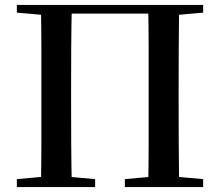

<svg xmlns="http://www.w3.org/2000/svg" viewBox="-20 -755 888 775"><path d="M145 0Q147 -85 147 -170.5Q147 -256 147 -342V-393Q147 -479 147 -564.5Q147 -650 145 -735H270Q268 -651 267.5 -565Q267 -479 267 -393V-343Q267 -256 267.5 -171Q268 -86 270 0ZM578 0Q580 -85 580 -170Q580 -255 580 -343V-393Q580 -479 580 -564.5Q580 -650 578 -735H703Q702 -651 701.5 -565Q701 -479 701 -393V-342Q701 -257 701.5 -171.5Q702 -86 703 0ZM48 0V-32L192 -45H217L364 -32V0ZM484 0V-32L630 -45H654L800 -32V0ZM48 -704V-735H207V-691H195ZM641 -691V-735H800V-704L653 -691ZM207 -700V-735H641V-700Z"/></svg>

Font: Noto Serif KR SemiBold
Style: Regular
Weight: 600
Designer: Ryoko NISHIZUKA 西塚涼子 (kana & ideographs); Frank Grießhammer (Latin, Greek & Cyrillic); Wenlong ZHANG 张文龙 (bopomofo); San
Foundry: Adobe
Version: Version 2.003-H1;hotconv 1.1.1;makeotfexe 2.6.0